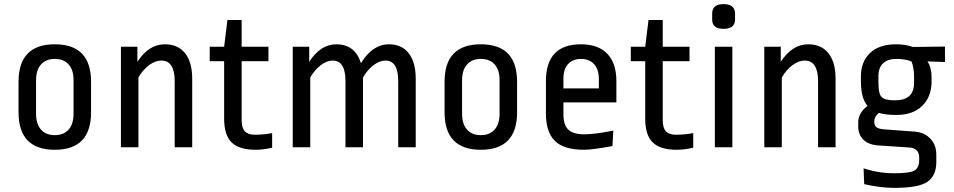

<svg xmlns="http://www.w3.org/2000/svg" viewBox="-20 -715 4632 932"><path d="M337 -163V-326Q337 -376 313 -402.5Q289 -429 246 -429Q203 -429 179 -402Q155 -375 155 -325V-163Q155 -113 179 -86Q203 -59 246 -59Q289 -59 313 -86Q337 -113 337 -163ZM422 -318V-170Q422 12 246 12Q70 12 70 -170V-318Q70 -500 246 -500Q422 -500 422 -318Z M652 0H567V-488H647V-415Q702 -500 780 -500Q844 -500 878.5 -456.5Q913 -413 913 -333V0H828V-321Q828 -421 763 -421Q734 -421 704 -399Q674 -377 652 -339Z M1068 -139V-418H998V-488H1068L1084 -618H1153V-488H1283V-418H1153V-132Q1153 -94 1168.5 -77.5Q1184 -61 1217 -61Q1261 -61 1301 -69V2Q1257 12 1221 12Q1141 12 1104.5 -23.5Q1068 -59 1068 -139Z M1486 0H1401V-488H1481V-415Q1536 -500 1612 -500Q1704 -500 1732 -408Q1788 -500 1868 -500Q1930 -500 1964 -456.5Q1998 -413 1998 -333V0H1913V-321Q1913 -421 1851 -421Q1823 -421 1793.5 -399Q1764 -377 1742 -339V0H1657V-321Q1657 -421 1595 -421Q1567 -421 1537.5 -399Q1508 -377 1486 -339Z M2405 -163V-326Q2405 -376 2381 -402.5Q2357 -429 2314 -429Q2271 -429 2247 -402Q2223 -375 2223 -325V-163Q2223 -113 2247 -86Q2271 -59 2314 -59Q2357 -59 2381 -86Q2405 -113 2405 -163ZM2490 -318V-170Q2490 12 2314 12Q2138 12 2138 -170V-318Q2138 -500 2314 -500Q2490 -500 2490 -318Z M2630 -164V-321Q2630 -500 2800 -500Q2884 -500 2928 -454Q2972 -408 2972 -321V-218H2715V-159Q2715 -108 2739 -85.5Q2763 -63 2816 -63Q2867 -63 2957 -81L2953 -6Q2854 12 2816 12Q2717 12 2673.5 -31Q2630 -74 2630 -164ZM2715 -334V-286H2887V-331Q2887 -379 2863.5 -404Q2840 -429 2800 -429Q2761 -429 2738 -404.5Q2715 -380 2715 -334Z M3112 -139V-418H3042V-488H3112L3128 -618H3197V-488H3327V-418H3197V-132Q3197 -94 3212.5 -77.5Q3228 -61 3261 -61Q3305 -61 3345 -69V2Q3301 12 3265 12Q3185 12 3148.5 -23.5Q3112 -59 3112 -139Z M3535 0H3450V-488H3535ZM3548 -649V-620Q3548 -575 3492 -575Q3437 -575 3437 -620V-649Q3437 -695 3492 -695Q3548 -695 3548 -649Z M3775 0H3690V-488H3770V-415Q3825 -500 3903 -500Q3967 -500 4001.5 -456.5Q4036 -413 4036 -333V0H3951V-321Q3951 -421 3886 -421Q3857 -421 3827 -399Q3797 -377 3775 -339Z M4175 179 4172 102Q4244 126 4321 126Q4397 126 4419.5 112.5Q4442 99 4442 60V51Q4442 4 4394 1L4244 -9Q4197 -12 4171.5 -36.5Q4146 -61 4146 -101V-121Q4146 -167 4191 -201Q4159 -237 4159 -322V-344Q4159 -415 4203 -457.5Q4247 -500 4331 -500Q4375 -500 4411 -487L4567 -489V-414L4482 -417Q4502 -387 4502 -341V-319Q4502 -246 4457 -201.5Q4412 -157 4331 -157Q4279 -157 4246 -167Q4224 -148 4224 -127V-121Q4224 -106 4234.5 -97.5Q4245 -89 4273 -87L4422 -76Q4468 -72 4496.5 -41.5Q4525 -11 4525 35V72Q4525 137 4482.5 167Q4440 197 4321 197Q4254 197 4175 179ZM4244 -346V-313Q4244 -260 4259.5 -244Q4275 -228 4325 -228Q4417 -228 4417 -313V-343Q4417 -385 4405 -416Q4377 -429 4331 -429Q4289 -429 4266.5 -407.5Q4244 -386 4244 -346Z"/></svg>

Font: RopaSansRegular
Style: Regular
Weight: 400
Designer: Botio Nikoltchev
Foundry: Botjo Nikoltchev
Version: Version 1.002